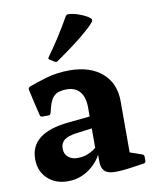

<svg xmlns="http://www.w3.org/2000/svg" viewBox="-87 -842 740 920"><g transform="rotate(-10 282.5 -382.0)"><path d="M169.6 12.7Q108.4 12.7 70.2 -23.8Q31.9 -60.2 31.9 -118.8Q31.9 -182.5 78.7 -218.9Q125.6 -255.2 221.3 -264.4L343.3 -276.8L340.1 -218.9L248.1 -207Q207.4 -201.5 188.9 -187.1Q170.3 -172.6 170.3 -145.6Q170.3 -120 187.4 -104.6Q204.5 -89.1 232.7 -89.1Q260.1 -89.1 280 -96.6Q299.8 -104.1 312.8 -113.4Q325.7 -122.6 330.8 -128.3L342.8 -115.9Q339.2 -97 325.5 -75Q311.7 -53.1 289.2 -33Q266.6 -12.9 236.2 -0.1Q205.9 12.7 169.6 12.7ZM324.7 -318Q324.7 -368.8 302.4 -395.4Q280.2 -422.1 238.3 -422.1Q218.2 -422.1 201.3 -417.5Q184.4 -412.9 171.6 -398.2Q158.9 -383.4 150.7 -352.8L143.1 -323.6Q140.1 -314 130.6 -314H101.4Q91.4 -314 89.8 -324Q81.4 -356.7 74.2 -389.2Q66.9 -421.7 60.2 -451.6Q58.8 -460.2 67.2 -465.2Q100.2 -478.4 153.5 -493.9Q206.8 -509.4 266.5 -509.4Q367 -509.4 425.3 -459.1Q483.5 -408.8 483.5 -321.4V-162H324.7ZM483.5 -162V-43.8L463.9 -78.9L541.7 -51.9Q550.7 -48.3 550.7 -38.7V-19.1Q550.7 -9.5 540.7 -7.9L486.6 0Q429.2 8.7 395.5 7.8Q361.8 6.9 347.2 -8.4Q332.6 -23.6 332.6 -55.6V-101.9L324.7 -109.9V-162ZM220.3 -563.1Q213.2 -557.7 204.8 -562.7L182.8 -576.6Q174.4 -581.6 180.8 -589.1Q212.9 -633.7 241.4 -678.1Q269.9 -722.6 294.8 -767.3Q300.2 -775.9 309.8 -775.5Q332.1 -774.1 355.7 -766.1Q379.3 -758 398.9 -746.9Q411.6 -739 415.3 -733.2Q419 -727.4 412.5 -718.3Q406.1 -709.2 386.9 -691.3Q352.5 -660 310.4 -628.3Q268.4 -596.7 220.3 -563.1Z"/></g></svg>

Font: Hahmlet
Style: Regular
Weight: 400
Designer: Minjoo Ham & Mark Frömberg
Foundry: hypertype
Version: Version 1.002